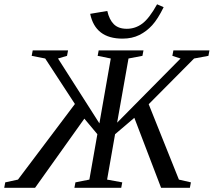

<svg xmlns="http://www.w3.org/2000/svg" viewBox="-46 -895 1018 915"><path d="M418 -255.4 356 -329.6 121.1 0H-25.9L-21 -25.9L39.6 -39.1L311 -399.4L169.4 -616.2L105 -628.9L109.9 -654.8H278.3L273.4 -628.9L230.5 -616.2L427.7 -307.1L481.9 -616.2L419.4 -628.9L424.3 -654.8H637.7L632.8 -628.9L566.4 -616.2L512.2 -310.5L814.5 -616.2L775.4 -628.9L780.3 -654.8H952.1L947.3 -628.9L878.9 -616.2L662.6 -398.4L806.6 -39.1L863.8 -25.9L858.9 0H721.7L594.2 -333.5L502.4 -255.4L464.4 -39.1L536.6 -25.9L531.7 0H308.6L313.5 -25.9L379.9 -39.1ZM558.1 -757.8Q599.1 -757.8 632.3 -782.7Q665.5 -807.6 702.6 -874.5L733.9 -860.8Q706.1 -804.2 679.4 -774.9Q652.8 -745.6 618.2 -728.3Q583.5 -710.9 537.6 -710.9Q408.2 -710.9 383.8 -829.1L465.3 -842.8Q474.6 -801.3 496.6 -779.5Q518.6 -757.8 558.1 -757.8Z"/></svg>

Font: Liberation Serif
Style: Italic
Weight: 400
Italic angle: -16.333°
Designer: Steve Matteson
Foundry: Ascender Corporation
Version: Version 2.1.5